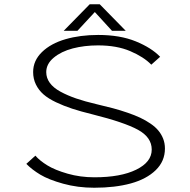

<svg xmlns="http://www.w3.org/2000/svg" viewBox="-20 -870 890 901"><path d="M570 -725.5H505.5L425 -813.5L343.5 -725.5H279L401 -850H448ZM422 11Q344.5 11 276.2 -8Q208 -27 169 -50.5Q130 -74 103.5 -101L146 -139.5Q167 -115.5 202.5 -93.8Q238 -72 297.2 -55Q356.5 -38 423 -38Q546.5 -38 619.2 -73.8Q692 -109.5 692 -168Q692 -225.5 627.8 -260.8Q563.5 -296 413.5 -333.5Q358.5 -347 318.8 -360Q279 -373 242.8 -390.2Q206.5 -407.5 184 -427.2Q161.5 -447 148.5 -473.5Q135.5 -500 135.5 -532Q135.5 -585.5 177 -625.8Q218.5 -666 287.2 -686Q356 -706 441 -706Q543 -706 616.8 -676Q690.5 -646 731.5 -603.5L690 -566.5Q654.5 -603 591.2 -630Q528 -657 440 -657Q376 -657 321.5 -642.8Q267 -628.5 232 -599.2Q197 -570 197 -531.5Q197 -504 213.8 -481Q230.5 -458 263.5 -440Q296.5 -422 337.2 -408Q378 -394 433.5 -381Q476.5 -371 510.2 -362Q544 -353 578.2 -341.2Q612.5 -329.5 638 -317.5Q663.5 -305.5 686.2 -290Q709 -274.5 723.2 -257.2Q737.5 -240 745.8 -218.8Q754 -197.5 754 -173Q754 -113.5 710.8 -71.5Q667.5 -29.5 593.8 -9.2Q520 11 422 11Z"/></svg>

Font: League Mono Wide UltraLight
Style: Regular
Weight: 200
Width: 8
Designer: Tyler Finck
Foundry: The League of Moveable Type / Tyler Finck
Version: Version 2.210